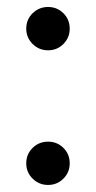

<svg xmlns="http://www.w3.org/2000/svg" viewBox="-20 -522 275 550"><path d="M117.7 7.8Q91.8 7.8 73.5 -10.3Q55.2 -28.3 55.2 -54.2Q55.2 -80.6 73.5 -98.4Q91.8 -116.2 117.7 -116.2Q143.6 -116.2 161.6 -98.4Q179.7 -80.6 179.7 -54.2Q179.7 -28.3 161.6 -10.3Q143.6 7.8 117.7 7.8ZM117.7 -377.9Q91.8 -377.9 73.5 -396Q55.2 -414.1 55.2 -439.9Q55.2 -466.3 73.5 -484.1Q91.8 -502 117.7 -502Q143.6 -502 161.6 -484.1Q179.7 -466.3 179.7 -439.9Q179.7 -414.1 161.6 -396Q143.6 -377.9 117.7 -377.9Z"/></svg>

Font: Inter 28pt
Style: Regular
Weight: 400
Designer: Rasmus Andersson
Foundry: rsms
Version: Version 4.001;git-66647c0bb